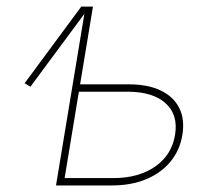

<svg xmlns="http://www.w3.org/2000/svg" viewBox="-20 -566 660 586"><path d="M72.8 -301.3 55.2 -312 228 -545.9H253.9ZM214.8 -308.6H373Q431.2 -308.6 470.5 -289.8Q509.8 -271 527.1 -236.3Q544.4 -201.7 536.6 -154.3Q528.8 -106.9 500 -72.3Q471.2 -37.6 425.5 -18.8Q379.9 0 321.8 0H150.9L241.2 -545.9H263.7L177.2 -22.5H325.7Q403.3 -22.5 453.9 -57.9Q504.4 -93.3 514.2 -154.3Q524.4 -215.3 485.6 -250.7Q446.8 -286.1 369.1 -286.1H210.9Z"/></svg>

Font: Inter Thin
Style: Italic
Weight: 250
Italic angle: -9.3988°
Designer: Rasmus Andersson
Foundry: rsms
Version: Version 4.001;git-66647c0bb